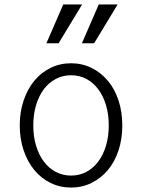

<svg xmlns="http://www.w3.org/2000/svg" viewBox="-20 -835 640 865"><path d="M300 10Q350 10 392.5 -11Q435 -32 466 -69Q497 -106 514 -157.5Q531 -209 531 -270Q531 -331 514 -382.5Q497 -434 466 -471Q435 -508 392.5 -529Q350 -550 300 -550Q250 -550 207.5 -529Q165 -508 134.5 -471Q104 -434 86.5 -382.5Q69 -331 69 -270Q69 -209 86.5 -157.5Q104 -106 134.5 -69Q165 -32 207.5 -11Q250 10 300 10ZM300 -44Q263 -44 231.5 -60.5Q200 -77 177.5 -107Q155 -137 142.5 -178.5Q130 -220 130 -270Q130 -320 142.5 -361.5Q155 -403 177.5 -433Q200 -463 231.5 -479.5Q263 -496 300 -496Q338 -496 369 -479.5Q400 -463 422.5 -433Q445 -403 457.5 -361.5Q470 -320 470 -270Q470 -220 457.5 -178.5Q445 -137 422.5 -107Q400 -77 369 -60.5Q338 -44 300 -44ZM350 -815H265L189 -640H244ZM510 -815H425L349 -640H404Z"/></svg>

Font: CommitMonoV143 ExtLt
Style: Regular
Weight: 200
Monospace: yes
Designer: Eigil Nikolajsen
Foundry: Eigil Nikolajsen
Version: Version 1.143